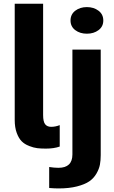

<svg xmlns="http://www.w3.org/2000/svg" viewBox="-20 -802 626 1050"><path d="M230.5 10.7Q204.1 10.7 183.8 8.3Q163.6 5.9 139.2 -3.7Q114.7 -13.2 98.6 -29.3Q82.5 -45.4 71.5 -75.2Q60.5 -105 60.5 -146V-781.7H215.8V-172.9Q215.8 -136.2 227.1 -122.3Q238.3 -108.4 259.8 -108.4Q283.2 -108.4 306.6 -117.7V-0.5Q274.9 10.7 230.5 10.7ZM365.7 -689.9Q365.7 -723.6 391.6 -743.4Q417.5 -763.2 455.1 -763.2Q492.7 -763.2 518.8 -743.4Q544.9 -723.6 544.9 -689.9Q544.9 -656.7 518.8 -637.2Q492.7 -617.7 455.1 -617.7Q417.5 -617.7 391.6 -637.2Q365.7 -656.7 365.7 -689.9ZM299.8 228.5Q279.3 228.5 249 226.1V111.3Q276.4 115.7 299.8 115.7Q376 115.7 376 42.5V-530.8H530.8V45.9Q530.8 75.2 526.4 98.6Q522 122.1 507.3 147.5Q492.7 172.9 468.3 189.7Q443.8 206.5 400.9 217.5Q357.9 228.5 299.8 228.5Z"/></svg>

Font: Epilogue
Style: Bold
Weight: 700
Designer: Tyler Finck
Foundry: Etcetera Type Co
Version: Version 2.112